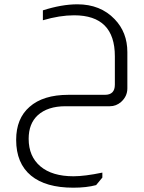

<svg xmlns="http://www.w3.org/2000/svg" viewBox="-20 -493 666 891"><path d="M179 -445Q267 -473 339 -473Q446 -473 512 -404Q571 -343 571 -251V-83Q571 -46 542 -20Q519 0 490 0H284Q201 0 155 42Q113 81 113 151Q113 233 167.5 279Q222 325 321 325Q373 325 455 308V331L426 366Q382 378 320 378Q192 378 124 322Q55 265 55 156Q55 57 117 3Q180 -53 298 -53H467Q513 -53 513 -100V-232Q513 -422 324 -422Q257 -422 179 -399Z"/></svg>

Font: Almarai Light
Style: Regular
Weight: 300
Designer: Boutros International 2019
Foundry: Created by Boutros International 2019
Version: Version 1.10